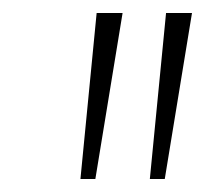

<svg xmlns="http://www.w3.org/2000/svg" viewBox="-20 -800 339 296"><path d="M127 -524H104L129 -780H169ZM234 -524H211L236 -780H276Z"/></svg>

Font: Tanohe Sans ExtraLight
Style: Italic
Weight: 200
Designer: Village Type and Design LLC & Cristiano Sobral
Foundry: Cooper Hewitt Smithsonian Design Museum
Version: Version 1.00;September 29, 2021;FontCreator 13.0.0.2655 64-b